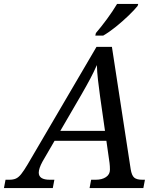

<svg xmlns="http://www.w3.org/2000/svg" viewBox="-76 -951 801 971"><path d="M-56 0 -48 -42H-29Q-9 -42 4.5 -48Q18 -54 31.5 -71Q45 -88 64 -120L412 -714H490L585 -95Q590 -64 602.5 -53Q615 -42 644 -42H657L649 0H377L385 -42H408Q440 -42 460 -55.5Q480 -69 480 -93Q480 -101 479.5 -110.5Q479 -120 478 -127L462 -239H200L139 -134Q120 -99 120 -78Q120 -42 176 -42H199L191 0ZM336 -473 229 -289H455L430 -464Q424 -508 419.5 -547Q415 -586 414 -622Q398 -586 380.5 -553Q363 -520 336 -473ZM409 -784Q435 -814 464.5 -854Q494 -894 516 -931H623L620 -921Q604 -901 574.5 -872.5Q545 -844 511 -816.5Q477 -789 446 -771H406Z"/></svg>

Font: NotoSerif-Italic
Style: Regular
Weight: 400
Italic angle: -12°
Designer: Monotype Design Team
Foundry: Monotype Imaging Inc.
Version: Version 2.007; ttfautohint (v1.8) -l 8 -r 50 -G 200 -x 14 -D